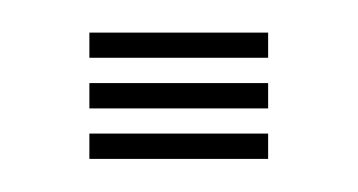

<svg xmlns="http://www.w3.org/2000/svg" viewBox="-20 -471 216 116"><path d="M34 -375V-390.3H142V-375ZM34 -436.1V-451.3H142V-436.1ZM34 -405.5V-420.8H142V-405.5Z"/></svg>

Font: Big Shoulders Inline Text SC Thin
Style: Regular
Weight: 100
Designer: Patric King
Foundry: XO Type Co
Version: Version 2.002